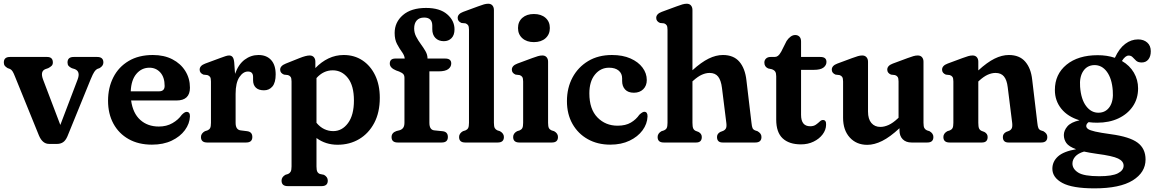

<svg xmlns="http://www.w3.org/2000/svg" viewBox="-22 -763 6181 1028"><path d="M284.5 7.5H240.5Q205.5 7.5 186.5 -37.5L57.5 -355Q51.5 -370.5 45.8 -380Q40 -389.5 32 -393.5L18.5 -398.5Q8 -405 3.2 -411.2Q-1.5 -417.5 -1.5 -428.5Q-1.5 -458 31 -458H230.5Q261 -458 261 -428.5Q261 -417 254.2 -410.5Q247.5 -404 236 -398L221.5 -393Q191.5 -381.5 209 -336L301 -94L393.5 -337Q410 -380.5 378.5 -393L362.5 -398Q351 -403.5 345.2 -410.2Q339.5 -417 339.5 -428.5Q339.5 -458 372.5 -458H498.5Q531.5 -458 531.5 -428.5Q531.5 -410.5 511.5 -398.5L498 -393.5Q490 -389 482.8 -378.2Q475.5 -367.5 463.5 -338.5L339 -33Q329 -10 315.2 -1.2Q301.5 7.5 284.5 7.5Z M995 -293.5Q995 -225 923 -225H680Q689.5 -156.5 729 -121Q768.5 -85.5 828.5 -85.5Q870 -85.5 901.5 -103.8Q933 -122 951 -148Q967 -164.5 977.5 -164Q995.5 -163.5 995 -140Q993.5 -101 968 -66.2Q942.5 -31.5 897.5 -10Q852.5 11.5 791.5 11.5Q719.5 11.5 666.8 -18.2Q614 -48 585.2 -101Q556.5 -154 556.5 -223.5Q556.5 -293.5 584.8 -349Q613 -404.5 666.8 -436.5Q720.5 -468.5 796.5 -468.5Q856.5 -468.5 901 -445.5Q945.5 -422.5 970.2 -382.8Q995 -343 995 -293.5ZM778 -400.5Q736.5 -400.5 708.5 -367.8Q680.5 -335 678 -274H829Q859.5 -274 859.5 -303Q859.5 -349 836.5 -374.8Q813.5 -400.5 778 -400.5Z M1232 -429 1236.5 -367.5Q1254.5 -418.5 1288 -443.5Q1321.5 -468.5 1362 -468.5Q1405 -468.5 1429.5 -441.8Q1454 -415 1454 -364.5Q1454 -321 1436.8 -300.2Q1419.5 -279.5 1391.5 -279.5Q1362.5 -279.5 1347.8 -293.8Q1333 -308 1333 -333.5V-351Q1333 -380 1305.5 -380Q1279.5 -380 1259.5 -349.8Q1239.5 -319.5 1239.5 -260V-105.5Q1239.5 -68.5 1266 -65L1302 -60.5Q1329 -56.5 1329 -29.5Q1329 0 1296 0H1087Q1054 0 1054 -29.5Q1054 -48.5 1075 -60.5L1089 -65Q1098.5 -69 1103 -77.2Q1107.5 -85.5 1107.5 -105.5V-326.5Q1107.5 -344 1102.8 -351Q1098 -358 1088.5 -361L1067 -363.5Q1047 -372 1047 -390Q1047 -411.5 1076.5 -422.5L1157.5 -452.5Q1173.5 -458.5 1185 -462.2Q1196.5 -466 1204.5 -466Q1216.5 -466 1223.2 -457.8Q1230 -449.5 1232 -429Z M1666.5 -432.5V-398.5Q1698.5 -432 1736.8 -450.2Q1775 -468.5 1818.5 -468.5Q1875 -468.5 1918.5 -439.8Q1962 -411 1986.8 -359.5Q2011.5 -308 2011.5 -239.5Q2011.5 -161 1981.8 -104.8Q1952 -48.5 1901 -18.2Q1850 12 1785.5 12Q1721 12 1672.5 -24V128Q1672.5 148 1677 156.5Q1681.5 165 1691 168.5L1712.5 173Q1733 184.5 1733 204Q1733 233.5 1700 233.5H1518.5Q1485.5 233.5 1485.5 204Q1485.5 185 1506 173L1520.5 168.5Q1529.5 164.5 1534.2 156.2Q1539 148 1539 128V-326.5Q1539 -344 1534.2 -351Q1529.5 -358 1520 -361L1498.5 -363.5Q1478 -372 1478 -390Q1478 -410.5 1508 -422.5L1580.5 -451.5Q1616.5 -466 1636 -466Q1650.5 -466 1658.5 -456.8Q1666.5 -447.5 1666.5 -432.5ZM1759.5 -386.5Q1709.5 -386.5 1672.5 -345V-105.5Q1691.5 -82.5 1714.2 -71.8Q1737 -61 1762 -61Q1809.5 -61 1841.2 -103.8Q1873 -146.5 1873 -225Q1873 -304 1840.8 -345.2Q1808.5 -386.5 1759.5 -386.5Z M2277 -105.5Q2277 -67.5 2303.5 -65L2347.5 -60.5Q2376 -57.5 2376 -29.5Q2376 0 2343 0H2107.5Q2074.5 0 2074.5 -29Q2074.5 -52.5 2101 -61.5L2117 -65.5Q2129.5 -69 2136.5 -78.5Q2143.5 -88 2143.5 -106.5V-346Q2143.5 -359 2137.5 -366Q2131.5 -373 2115 -380L2099.5 -385.5Q2065 -399.5 2065 -422.5Q2065 -449.5 2095 -449.5H2145Q2143.5 -466.5 2130.2 -484.5Q2117 -502.5 2104 -526.8Q2091 -551 2091 -586.5Q2091 -644 2135.2 -682.2Q2179.5 -720.5 2259 -720.5Q2333 -720.5 2372.2 -686.5Q2411.5 -652.5 2411.5 -606Q2411.5 -575 2395.5 -558.8Q2379.5 -542.5 2354.5 -542.5Q2326 -542.5 2309.2 -559.8Q2292.5 -577 2292.5 -607V-625.5Q2292.5 -669 2249 -669Q2223 -669 2209.2 -653.5Q2195.5 -638 2195.5 -610.5Q2195.5 -587.5 2206.2 -566.8Q2217 -546 2231.2 -526.8Q2245.5 -507.5 2256.2 -488.8Q2267 -470 2267 -450.5V-449.5H2361.5Q2394 -449.5 2394 -423.5Q2394 -405 2378 -393Q2362 -381 2326.5 -381H2277ZM2622.5 -709V-105.5Q2622.5 -85.5 2627.2 -77.2Q2632 -69 2641 -65L2655 -60.5Q2676 -48.5 2676 -29.5Q2676 0 2643 0H2468.5Q2436 0 2436 -29.5Q2436 -48.5 2456.5 -60.5L2470.5 -65Q2480 -69 2484.5 -77.2Q2489 -85.5 2489 -105.5V-603.5Q2489 -620.5 2484.5 -627.5Q2480 -634.5 2470.5 -638L2449 -640Q2428.5 -648.5 2428.5 -667Q2428.5 -688.5 2458 -699.5L2538 -729Q2556.5 -736 2568.8 -739.5Q2581 -743 2592 -743Q2606.5 -743 2614.5 -733.8Q2622.5 -724.5 2622.5 -709Z M2836.5 -537.5Q2798 -537.5 2774.8 -558.2Q2751.5 -579 2751.5 -613Q2751.5 -647 2774.8 -667.5Q2798 -688 2836.5 -688Q2875.5 -688 2898.8 -667.5Q2922 -647 2922 -613Q2922 -579 2898.8 -558.2Q2875.5 -537.5 2836.5 -537.5ZM2912.5 -432.5V-105.5Q2912.5 -85.5 2917 -77.2Q2921.5 -69 2931 -65L2945 -60.5Q2965.5 -49 2965.5 -29.5Q2965.5 0 2933 0H2758.5Q2725.5 0 2725.5 -29.5Q2725.5 -49 2746.5 -60.5L2760.5 -65Q2770 -69 2774.5 -77.2Q2779 -85.5 2779 -105.5V-326.5Q2779 -344 2774.2 -351Q2769.5 -358 2760 -361L2738.5 -363.5Q2718.5 -372 2718.5 -390Q2718.5 -411.5 2748 -422.5L2827.5 -452Q2846.5 -459 2858.5 -462.5Q2870.5 -466 2882 -466Q2896.5 -466 2904.5 -456.8Q2912.5 -447.5 2912.5 -432.5Z M3441 -334.5Q3441 -304 3422 -285.2Q3403 -266.5 3372 -266.5Q3341 -266.5 3325 -283.8Q3309 -301 3309 -329.5V-343.5Q3309 -369.5 3290.5 -385Q3272 -400.5 3239 -400.5Q3193.5 -400.5 3163.5 -363.8Q3133.5 -327 3133.5 -263Q3133.5 -178.5 3176.8 -134.2Q3220 -90 3284.5 -90Q3328 -90 3356 -106.8Q3384 -123.5 3401 -148.5Q3418 -164.5 3428 -164.5Q3445.5 -164 3445 -139.5Q3443.5 -99.5 3418.2 -65.2Q3393 -31 3348.8 -9.8Q3304.5 11.5 3245.5 11.5Q3177.5 11.5 3125.2 -17.8Q3073 -47 3043.2 -99.5Q3013.5 -152 3013.5 -221.5Q3013.5 -292 3043.2 -347.8Q3073 -403.5 3127 -436Q3181 -468.5 3254.5 -468.5Q3312 -468.5 3353.8 -450Q3395.5 -431.5 3418.2 -401Q3441 -370.5 3441 -334.5Z M3685.5 -709V-387Q3733 -430 3772.2 -449.2Q3811.5 -468.5 3848.5 -468.5Q3906 -468.5 3936.8 -432.5Q3967.5 -396.5 3974.5 -333L4001.5 -105.5Q4003.5 -85.5 4007.2 -77.2Q4011 -69 4020.5 -65L4034 -60.5Q4044 -54.5 4049.5 -47.2Q4055 -40 4055 -29.5Q4055 0 4022 0H3847Q3817 0 3817 -29.5Q3817 -47 3834.5 -56.5L3849 -62Q3859 -66 3864.2 -74.8Q3869.5 -83.5 3867 -104L3843.5 -292.5Q3838.5 -333 3823 -352.8Q3807.5 -372.5 3777 -372.5Q3757.5 -372.5 3736 -363Q3714.5 -353.5 3689 -330.5L3685.5 -327.5V-105.5Q3685.5 -84 3689.8 -75Q3694 -66 3703.5 -62L3718 -56.5Q3735.5 -47 3735.5 -29.5Q3735.5 0 3705.5 0H3531.5Q3499 0 3499 -29.5Q3499 -48.5 3519.5 -60.5L3533.5 -65Q3543 -69 3547.5 -77.2Q3552 -85.5 3552 -105.5V-603.5Q3552 -620.5 3547.5 -627.5Q3543 -634.5 3533.5 -638L3512 -640Q3491.5 -648.5 3491.5 -667Q3491.5 -688.5 3521 -699.5L3601 -729Q3619.5 -736 3631.8 -739.5Q3644 -743 3655 -743Q3669.5 -743 3677.5 -733.8Q3685.5 -724.5 3685.5 -709Z M4110 -392.5 4091 -396.5Q4070.5 -405.5 4070.5 -428Q4070.5 -441 4079.5 -449.5Q4088.5 -458 4103.5 -458H4125.5Q4135.5 -458 4143.5 -464Q4151.5 -470 4160.5 -486L4189.5 -543.5Q4199 -558 4211 -566.8Q4223 -575.5 4235.5 -575.5Q4249.5 -575.5 4258.2 -566.8Q4267 -558 4267 -540.5V-458H4370.5Q4403 -458 4403 -431.5Q4403 -413.5 4387 -401.2Q4371 -389 4335.5 -389H4267V-148Q4267 -87 4316 -87Q4334.5 -87 4346.5 -95.5Q4358.5 -104 4367.2 -112.5Q4376 -121 4385 -120.5Q4402.5 -120 4401 -94.5Q4400.5 -67.5 4382.5 -43.5Q4364.5 -19.5 4334.2 -4.8Q4304 10 4266.5 10Q4203 10 4168.5 -22.2Q4134 -54.5 4134 -122.5V-354.5Q4134 -371.5 4128.5 -379.8Q4123 -388 4110 -392.5Z M4492 -132.5V-326.5Q4492 -344 4487.2 -351Q4482.5 -358 4473 -361L4451.5 -363.5Q4431.5 -372 4431.5 -390Q4431.5 -411.5 4461 -422.5L4540.5 -452Q4559.5 -459 4571.5 -462.5Q4583.5 -466 4594.5 -466Q4609 -466 4617.2 -456.8Q4625.5 -447.5 4625.5 -432.5V-165.5Q4625.5 -125.5 4643.5 -104.5Q4661.5 -83.5 4691.5 -83.5Q4713 -83.5 4736 -94Q4759 -104.5 4784 -128L4789 -132.5V-326.5Q4789 -344 4784.2 -351Q4779.5 -358 4770 -361L4748.5 -363.5Q4728.5 -372 4728.5 -390Q4728.5 -411.5 4758 -422.5L4837.5 -452Q4856.5 -459 4868.5 -462.5Q4880.5 -466 4892 -466Q4906.5 -466 4914.5 -456.8Q4922.5 -447.5 4922.5 -432.5V-105.5Q4922.5 -85.5 4927.2 -77.2Q4932 -69 4941 -65L4955 -60.5Q4975.5 -48.5 4975.5 -29.5Q4975.5 0 4943 0H4858.5Q4828.5 0 4811.2 -17.5Q4794 -35 4794 -65V-76.5Q4743.5 -29.5 4701.5 -8.5Q4659.5 12.5 4621.5 12.5Q4563.5 12.5 4527.8 -26.8Q4492 -66 4492 -132.5Z M5216 -432.5V-386Q5263.5 -429.5 5303 -449Q5342.5 -468.5 5379.5 -468.5Q5436.5 -468.5 5467.2 -433Q5498 -397.5 5504.5 -336.5L5532 -105.5Q5534 -85.5 5537.8 -77.2Q5541.5 -69 5550.5 -65L5564.5 -60.5Q5574.5 -54.5 5580 -47.2Q5585.5 -40 5585.5 -29.5Q5585.5 0 5552.5 0H5377.5Q5347.5 0 5347.5 -29.5Q5347.5 -47 5365 -56.5L5379.5 -62Q5389.5 -66 5394.5 -74.8Q5399.5 -83.5 5397.5 -104L5373.5 -296Q5369 -334.5 5353.5 -353.5Q5338 -372.5 5308 -372.5Q5288 -372.5 5266.2 -362.8Q5244.5 -353 5219 -329.5L5216 -326.5V-105.5Q5216 -84 5220.2 -75Q5224.5 -66 5234 -62L5248.5 -56.5Q5266 -47 5266 -29.5Q5266 0 5235.5 0H5062Q5029 0 5029 -29.5Q5029 -48.5 5050 -60.5L5064 -65Q5073.5 -69 5078 -77.2Q5082.5 -85.5 5082.5 -105.5V-326.5Q5082.5 -344 5077.8 -351Q5073 -358 5063.5 -361L5042 -363.5Q5022 -372 5022 -390Q5022 -411.5 5051.5 -422.5L5131 -452Q5150 -459 5162 -462.5Q5174 -466 5185.5 -466Q5200 -466 5208 -456.8Q5216 -447.5 5216 -432.5Z M5925.5 -44.5Q6026 -31 6068.8 0.8Q6111.5 32.5 6111.5 91Q6111.5 160 6042.8 202.8Q5974 245.5 5838 245.5Q5719.5 245.5 5666 216.5Q5612.5 187.5 5612.5 140.5Q5612.5 102.5 5642 75.2Q5671.5 48 5739.5 36Q5700.5 21.5 5687.2 2.5Q5674 -16.5 5674 -40Q5674 -64 5692.8 -86.2Q5711.5 -108.5 5758 -119Q5695 -138 5660.5 -180.8Q5626 -223.5 5626 -281Q5626 -365.5 5688.2 -416.5Q5750.5 -467.5 5855.5 -467.5Q5905.5 -467.5 5947 -453.5L5948 -455Q5971 -504.5 6002.8 -528.2Q6034.5 -552 6071.5 -552Q6101.5 -552 6120.5 -535.2Q6139.5 -518.5 6139.5 -488.5Q6139.5 -461 6126.5 -444.8Q6113.5 -428.5 6091 -428.5Q6071.5 -428.5 6061.2 -437.8Q6051 -447 6042.8 -456.2Q6034.5 -465.5 6021 -465.5Q6003 -465.5 5985 -436.5Q6026.5 -412.5 6049 -374Q6071.5 -335.5 6071.5 -290Q6071.5 -235 6043.5 -193.8Q6015.5 -152.5 5966.2 -129.2Q5917 -106 5852.5 -106Q5828.5 -106 5806.5 -109Q5794 -99.5 5794 -88.5Q5794 -79 5804 -72Q5814 -65 5842.2 -58.5Q5870.5 -52 5925.5 -44.5ZM5836 -414.5Q5798 -413 5777.5 -381.8Q5757 -350.5 5761 -298.5Q5766 -231 5793.5 -194.8Q5821 -158.5 5861 -159.5Q5899 -160.5 5919.8 -191.8Q5940.5 -223 5936 -277.5Q5931.5 -342 5904.5 -378.8Q5877.5 -415.5 5836 -414.5ZM5720 112.5Q5720 141.5 5750.8 161Q5781.5 180.5 5863.5 180.5Q5933 180.5 5963.5 164.8Q5994 149 5994 124Q5994 100 5964.5 85.8Q5935 71.5 5850.5 60.5Q5811.5 55 5782 48.5Q5750 58 5735 75.2Q5720 92.5 5720 112.5Z"/></svg>

Font: Fraunces 72pt S100 SemiBold
Style: Regular
Weight: 600
Version: Version 1.000; ttfautohint (v1.8.3)